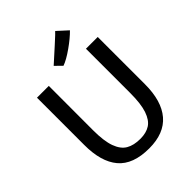

<svg xmlns="http://www.w3.org/2000/svg" viewBox="-268 -1105 1251 1251"><g transform="rotate(-45 357.0 -479.5)"><path d="M468.8 -966.8 540 -901.9Q503.9 -864.7 445.3 -823.5Q386.7 -782.2 346.7 -768.1L301.3 -813Q328.6 -837.4 397.9 -900.1Q467.3 -962.9 468.8 -966.8ZM77.6 -743.2H186.5L186 -335Q186 -234.9 206.5 -178.5Q227.1 -122.1 265.9 -99.6Q304.7 -77.1 365.2 -77.1Q418.9 -77.1 454.6 -99.9Q490.2 -122.6 509.5 -179.2Q528.8 -235.8 528.8 -335V-743.2H637.2V-307.6Q637.2 -153.8 568.4 -73Q499.5 7.8 361.8 7.8Q212.9 7.8 145 -72.8Q77.1 -153.3 77.6 -309.1Z"/></g></svg>

Font: Merriweather Sans
Style: Regular
Weight: 400
Designer: Eben Sorkin
Foundry: Eben Sorkin
Version: Version 1.006; ttfautohint (v1.4.1) -l 6 -r 50 -G 0 -x 11 -H